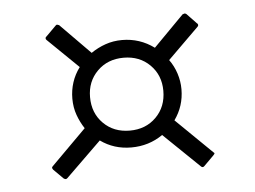

<svg xmlns="http://www.w3.org/2000/svg" viewBox="-37 -558 602 454"><g transform="rotate(-5 264.5 -331.0)"><path d="M97 -150 74 -173Q72 -176 72 -177.5Q72 -179 74 -181L157 -264Q147 -279 140.5 -297Q134 -315 134 -336Q134 -356 140 -374.5Q146 -393 158 -409L85 -480Q83 -482 83.5 -484.5Q84 -487 86 -488L110 -512Q112 -514 113.5 -513.5Q115 -513 118 -512L189 -440Q205 -451 223.5 -457.5Q242 -464 263 -464Q305 -464 339 -439L411 -512Q414 -513 415.5 -513.5Q417 -514 420 -512L443 -488Q445 -487 445.5 -484.5Q446 -482 444 -480L370 -407Q381 -392 387 -373.5Q393 -355 393 -336Q393 -296 370 -264L455 -181Q458 -179 457.5 -177.5Q457 -176 454 -173L431 -150Q429 -148 427 -148Q425 -148 423 -150L338 -232Q305 -209 263 -209Q222 -209 190 -232L106 -150Q104 -148 102 -148Q100 -148 97 -150ZM176 -336Q176 -298 200.5 -273.5Q225 -249 263 -249Q301 -249 325.5 -273.5Q350 -298 350 -336Q350 -373 325.5 -397.5Q301 -422 263 -422Q225 -422 200.5 -397.5Q176 -373 176 -336Z"/></g></svg>

Font: Glory Light
Style: Regular
Weight: 300
Version: Version 1.011